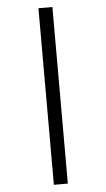

<svg xmlns="http://www.w3.org/2000/svg" viewBox="-62 -793 570 1028"><g transform="rotate(-5 223.0 -279.5)"><path d="M185 -754C185 -754 185 195 185 195C185 195 260 195 260 195C260 195 260 -754 260 -754C260 -754 185 -754 185 -754Z"/></g></svg>

Font: BUSH 25 TRIRONG
Style: Regular
Weight: 400
Designer: Katatrad Team
Foundry: CadsonDemak